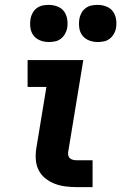

<svg xmlns="http://www.w3.org/2000/svg" viewBox="-20 -766 496 786"><path d="M294 0Q271 0 247.5 -3Q224 -6 203.5 -14Q183 -22 165.5 -36Q148 -50 138 -70Q128 -90 126.5 -113.5Q125 -137 129 -161L170 -410H93V-520H321L259 -143Q258 -135 260 -128Q262 -121 267.5 -117Q273 -113 280 -111.5Q287 -110 294 -110H359V0ZM380 -594Q361 -594 344.5 -600.5Q328 -607 317.5 -620.5Q307 -634 304.5 -652Q302 -670 305 -689Q307 -701 313.5 -713Q320 -725 331 -733Q342 -741 354.5 -743.5Q367 -746 380 -746Q398 -746 415 -739.5Q432 -733 442 -719.5Q452 -706 455 -688Q458 -670 455 -651Q453 -639 446 -627Q439 -615 428.5 -607Q418 -599 405 -596.5Q392 -594 380 -594ZM180 -594Q161 -594 144.5 -600.5Q128 -607 117.5 -620.5Q107 -634 104.5 -652Q102 -670 105 -689Q107 -701 113.5 -713Q120 -725 131 -733Q142 -741 154.5 -743.5Q167 -746 180 -746Q198 -746 215 -739.5Q232 -733 242 -719.5Q252 -706 255 -688Q258 -670 255 -651Q253 -639 246 -627Q239 -615 228.5 -607Q218 -599 205 -596.5Q192 -594 180 -594Z"/></svg>

Font: Iosevka Etoile XBdObl
Style: Regular
Weight: 800
Italic angle: -9°
Designer: Belleve Invis
Foundry: Belleve Invis
Version: Version 15.5.2; ttfautohint (v1.8.4)